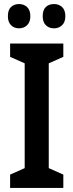

<svg xmlns="http://www.w3.org/2000/svg" viewBox="-20 -929 363 949"><path d="M293 0H30V-66L102 -98V-616L30 -648V-714H293V-648L221 -616V-98L293 -66ZM19 -849Q19 -880 34.5 -894.5Q50 -909 74 -909Q98 -909 114 -894Q130 -879 130 -849Q130 -820 114 -804.5Q98 -789 74 -789Q50 -789 34.5 -804.5Q19 -820 19 -849ZM191 -849Q191 -880 206.5 -894.5Q222 -909 247 -909Q271 -909 287 -894Q303 -879 303 -849Q303 -820 287 -804.5Q271 -789 247 -789Q222 -789 206.5 -804.5Q191 -820 191 -849Z"/></svg>

Font: Noto Sans Gujarati Condensed SemiBold
Style: Regular
Weight: 600
Width: 3
Designer: Jelle Bosma - Monotype Design Team, Universal Thirst
Foundry: Monotype Imaging Inc.
Version: Version 2.106; ttfautohint (v1.8.4.7-5d5b)